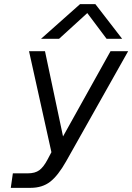

<svg xmlns="http://www.w3.org/2000/svg" viewBox="-20 -747 638 926"><path d="M366 -727H440L569 -560H494L401 -684L265 -560H178ZM42 89H114Q149 89 169.5 74Q190 59 209 23L228 -13L120 -500H197L284 -89L513 -500H598L299 31Q260 100 222 129.5Q184 159 127 159H32Z"/></svg>

Font: Overused Grotesk
Style: Italic
Weight: 400
Italic angle: -10°
Version: Version 0.003